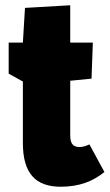

<svg xmlns="http://www.w3.org/2000/svg" viewBox="-20 -700 417 730"><path d="M211 10C282 10 334 -11 377 -46L320 -151C305 -144 293 -141 283 -141C262 -141 247 -149 247 -185V-393L328 -401L333 -538H247V-680L75 -670L67 -538H13V-420L67 -390V-156C67 -40 116 10 211 10Z"/></svg>

Font: Frost ExtraBold
Style: Regular
Weight: 800
Designer: Lee Frost
Foundry: Lee Frost for Ice Communication Norge AS
Version: Version 2.011;hotconv 1.0.107;makeotfexe 2.5.65593